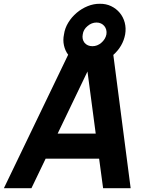

<svg xmlns="http://www.w3.org/2000/svg" viewBox="-38 -994 769 1014"><path d="M485.5 -156H203L128 0H-17.5L322 -705Q306 -726 299.8 -754.2Q293.5 -782.5 300 -812.5Q304.5 -845 322.5 -874.5Q340.5 -904 366.8 -926.2Q393 -948.5 425 -961.5Q457 -974.5 489.5 -974Q522 -974.5 549 -961.5Q576 -948.5 594.5 -926.2Q613 -904 620.8 -874.5Q628.5 -845 623 -812.5Q611.5 -750 560.5 -704L652 0H506.5ZM399 -812.5Q394 -786.5 408.5 -768Q424 -750 450 -750Q476 -750 497 -768Q519 -787 524 -812.5Q526 -825.5 523 -836.8Q520 -848 513 -856.5Q506 -865 495.5 -870Q485 -875 472 -875Q446 -875 424.5 -856.5Q402.5 -838.5 399 -812.5ZM467.5 -288.5 424 -616.5 266.5 -288.5Z"/></svg>

Font: Russisch Sans ExtraBold
Style: Italic
Weight: 800
Width: 4
Italic angle: -10°
Designer: Michael Sharanda (font) & Cristiano Sobral (main changes)
Foundry: Michael Sharanda
Version: Version 2.00;September 8, 2020;FontCreator 13.0.0.2681 64-bi